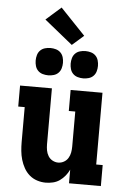

<svg xmlns="http://www.w3.org/2000/svg" viewBox="-64 -1039 728 1093"><g transform="rotate(5 300.0 -492.5)"><path d="M239 8Q214 8 189.5 0Q165 -8 146 -24.5Q127 -41 114.5 -63.5Q102 -86 95 -110Q88 -134 85.5 -159.5Q83 -185 83 -210V-410H46V-530H228V-210Q228 -193 231 -176Q234 -159 243 -144Q252 -129 267.5 -120.5Q283 -112 300 -112Q317 -112 332.5 -120.5Q348 -129 357 -144Q366 -159 369 -176Q372 -193 372 -210V-410H335V-530H517V-120H554V0H372V-78Q363 -59 349.5 -42.5Q336 -26 319 -14Q302 -2 281 3Q260 8 239 8ZM400 -602Q384 -602 368.5 -606.5Q353 -611 342 -622Q331 -633 326.5 -648.5Q322 -664 322 -680Q322 -696 326.5 -711.5Q331 -727 342 -738Q353 -749 368.5 -753.5Q384 -758 400 -758Q416 -758 431.5 -753.5Q447 -749 458 -738Q469 -727 473.5 -711.5Q478 -696 478 -680Q478 -664 473.5 -648.5Q469 -633 458 -622Q447 -611 431.5 -606.5Q416 -602 400 -602ZM200 -602Q184 -602 168.5 -606.5Q153 -611 142 -622Q131 -633 126.5 -648.5Q122 -664 122 -680Q122 -696 126.5 -711.5Q131 -727 142 -738Q153 -749 168.5 -753.5Q184 -758 200 -758Q216 -758 231.5 -753.5Q247 -749 258 -738Q269 -727 273.5 -711.5Q278 -696 278 -680Q278 -664 273.5 -648.5Q269 -633 258 -622Q247 -611 231.5 -606.5Q216 -602 200 -602ZM319 -786 157 -917 243 -993 385 -844Z"/></g></svg>

Font: Iosevka Curly Slab HvEx
Style: Regular
Weight: 900
Width: 7
Monospace: yes
Designer: Belleve Invis
Foundry: Belleve Invis
Version: Version 11.1.0; ttfautohint (v1.8.3)